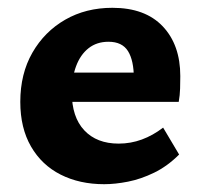

<svg xmlns="http://www.w3.org/2000/svg" viewBox="-20 -458 517 492"><path d="M247 14Q184 14 135.5 -10.5Q87 -35 59.5 -82.5Q32 -130 32 -197Q32 -269 63 -323Q94 -377 147 -407.5Q200 -438 268 -438Q352 -438 397 -390.5Q442 -343 442 -263Q442 -248 441.5 -231Q441 -214 438 -197H323V-257Q323 -303 308 -327Q293 -351 258 -351Q228 -351 207 -334.5Q186 -318 175 -288.5Q164 -259 164 -221Q164 -158 196 -124Q228 -90 284 -90Q315 -90 343.5 -100.5Q372 -111 398 -131L439 -62Q409 -32 375 -15.5Q341 1 308 7.5Q275 14 247 14ZM99 -197 115 -272H429V-197Z"/></svg>

Font: Ysabeau Infant ExtraBold
Style: Regular
Weight: 800
Designer: Christian Thalmann (Catharsis Fonts)
Version: Version 2.001;gftools[0.9.30]; featfreeze: ss01,ss02,lnum